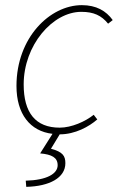

<svg xmlns="http://www.w3.org/2000/svg" viewBox="-20 -510 468 746"><path d="M82 216C172 214 234 181 234 124C234 96 224 80 178 68L212 12C272 12 326 -18 358 -46L344 -64C312 -38 258 -14 212 -14C118 -14 72 -72 72 -182C72 -334 184 -464 296 -464C344 -464 374 -450 400 -418L418 -432C392 -468 354 -490 298 -490C174 -490 44 -364 44 -176C44 -67 97 0 184 10L136 86C181 90 204 102 204 132C204 165 162 190 80 192Z"/></svg>

Font: Source Sans Pro ExtraLight
Style: Italic
Weight: 200
Italic angle: -11°
Designer: Paul D. Hunt
Foundry: Adobe Systems Incorporated
Version: Version 3.006;hotconv 1.0.111;makeotfexe 2.5.65597